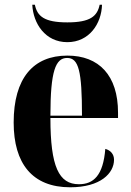

<svg xmlns="http://www.w3.org/2000/svg" viewBox="-20 -785 556 815"><path d="M266 -606C359 -606 411 -685 413 -765H403C393 -716 363 -690 266 -690C168 -690 138 -716 128 -765H117C121 -685 172 -606 266 -606ZM278 10C407 10 464 -50 464 -107C464 -131 449 -147 427 -153C418 -40 377 -3 315 -3C230 -3 194 -77 194 -284H481V-307C481 -465 400 -549 266 -549C121 -549 38 -453 38 -265C38 -91 117 10 278 10ZM328 -294H194C194 -484 216 -539 265 -539C314 -539 328 -484 328 -294Z"/></svg>

Font: Noto Serif Display Condensed ExtraBold
Style: Regular
Weight: 800
Width: 3
Designer: Monotype Design Team
Foundry: Monotype Imaging Inc.
Version: Version 2.009